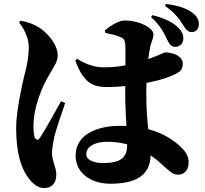

<svg xmlns="http://www.w3.org/2000/svg" viewBox="-20 -882 1040 975"><path d="M747 -795C796 -751 813 -714 828 -682C840 -658 849 -645 869 -644C890 -644 911 -657 911 -687C911 -705 905 -721 887 -740C860 -769 807 -793 753 -805ZM290 -368C262 -318 209 -221 184 -184C174 -168 163 -169 156 -185C152 -196 150 -220 150 -240C150 -338 191 -438 234 -509C256 -549 273 -569 273 -600C273 -661 213 -722 177 -743C149 -760 123 -770 84 -777L77 -767C98 -742 126 -694 126 -643C126 -592 117 -549 104 -500C89 -440 62 -311 62 -234C62 -112 84 -31 126 24C148 54 176 73 204 73C244 73 266 48 266 3C266 -31 244 -66 244 -105C244 -120 247 -141 255 -185C264 -221 292 -304 311 -359ZM626 -149C626 -85 599 -54 502 -54C461 -54 418 -67 418 -100C418 -139 467 -162 520 -162C555 -162 590 -159 626 -149ZM515 -715C538 -710 565 -705 588 -695C607 -687 617 -686 617 -633V-550C584 -544 548 -540 506 -540C472 -540 427 -549 372 -583L362 -575C409 -446 465 -440 531 -440C559 -440 587 -442 616 -445V-402C616 -349 619 -291 622 -242C611 -243 601 -243 590 -243C471 -243 364 -198 364 -92C364 1 448 51 539 51C675 51 742 6 745 -93C763 -81 781 -67 799 -50C840 -13 857 5 884 5C916 5 938 -18 938 -59C938 -84 927 -107 904 -130C870 -164 817 -204 733 -226C728 -272 723 -327 723 -400C723 -420 723 -441 724 -461C775 -471 817 -483 836 -491C889 -513 908 -520 908 -559C908 -596 862 -616 818 -616C814 -616 790 -602 733 -582C736 -607 739 -627 742 -640C748 -672 759 -682 759 -708C759 -739 691 -778 611 -778C582 -778 540 -750 512 -728ZM818 -852C872 -815 897 -776 911 -753C924 -731 936 -719 953 -719C978 -719 990 -738 990 -761C990 -776 982 -799 960 -815C928 -840 885 -854 823 -862Z"/></svg>

Font: Noto Serif CJK JP Black
Style: Regular
Weight: 900
Designer: Ryoko NISHIZUKA 西塚涼子 (kana & ideographs); Frank Grießhammer (Latin, Greek & Cyrillic); Wenlong ZHANG 张文龙 (bopomofo); San
Foundry: Adobe Systems Incorporated
Version: Version 1.001;PS 1.001;hotconv 16.6.54;makeotf.lib2.5.65590